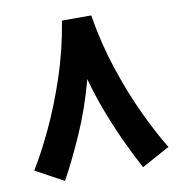

<svg xmlns="http://www.w3.org/2000/svg" viewBox="-77 -717 767 816"><g transform="rotate(-10 306.5 -309.5)"><path d="M243.7 -645.5H370.1Q390.1 -521.5 428.2 -407Q466.3 -292.5 511.2 -197.8Q556.2 -103 596.2 -38.1L475.1 27.8Q447.8 -22 416 -89.6Q384.3 -157.2 355.2 -232.9Q326.2 -308.6 306.6 -381.8Q273.9 -259.3 226.8 -153.1Q179.7 -46.9 138.2 27.8L17.1 -38.1Q57.1 -103 102.1 -197.8Q147 -292.5 185.3 -407.2Q223.6 -522 243.7 -645.5Z"/></g></svg>

Font: Vazirmatn UI FD ExtraBold
Style: Regular
Weight: 800
Designer: Saber Rastikerdar
Foundry: Saber Rastikerdar
Version: Version 33.003